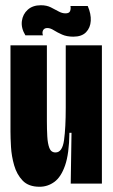

<svg xmlns="http://www.w3.org/2000/svg" viewBox="-20 -701 431 733"><path d="M131 12Q89 12 66.5 -11.5Q44 -35 34 -70Q24 -105 22 -140Q20 -175 20 -199V-528H159V-238Q159 -208 160.5 -180.5Q162 -153 168.5 -136Q175 -119 192 -119Q218 -119 224.5 -166Q231 -213 231 -290V-528H369V-253V0H250L253 -194H245Q244 -114 228.5 -69.5Q213 -25 187.5 -6.5Q162 12 131 12ZM260 -561Q235 -561 217 -569Q199 -577 185.5 -585.5Q172 -594 161 -594Q149 -594 144.5 -585.5Q140 -577 144 -566H77Q60 -594 63.5 -620.5Q67 -647 86 -664Q105 -681 136 -681Q158 -681 174 -673Q190 -665 203.5 -657.5Q217 -650 230 -650Q244 -650 247.5 -658.5Q251 -667 249 -678H315Q328 -648 326.5 -621.5Q325 -595 308.5 -578Q292 -561 260 -561Z"/></svg>

Font: Bricolage Grotesque 48pt Condensed Bricolage Grotesque 48pt Condensed Regular
Style: Bold
Weight: 700
Width: 3
Designer: Mathieu Triay
Foundry: Atelier Triay
Version: Version 1.000; ttfautohint (v1.8.4.7-5d5b);gftools[0.9.32]